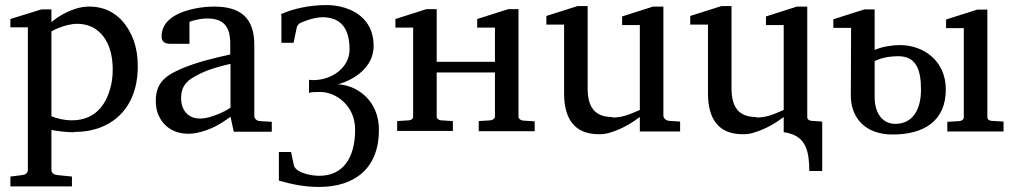

<svg xmlns="http://www.w3.org/2000/svg" viewBox="-20 -518 4011 758"><path d="M183 -59V-394C193 -400 204 -405 215 -409C233 -416 260 -424 285 -424C308 -424 328 -419 346 -410C398 -382 425 -323 425 -243C425 -217 422 -192 415 -168C396 -99 351 -43 264 -43C233 -43 205 -50 183 -59ZM272 3C311 3 346 -3 377 -15C467 -50 524 -132 524 -256C524 -293 519 -326 509 -355C483 -428 428 -492 333 -492C314 -492 295 -489 277 -483C239 -470 210 -453 183 -431V-481H144L21 -443V-410H90V153C90 165 80 172 69 173L21 179V218H264V179L205 173C194 172 183 165 183 153V-5C209 0 241 4 272 4Z M695 -130C695 -183 723 -203 760 -222C797 -242 839 -254 890 -266V-93C877 -84 864 -77 850 -71C829 -62 798 -50 769 -50C723 -50 695 -83 695 -130ZM826 -492C774 -492 722 -481 685 -464C651 -448 618 -421 618 -374C618 -351 633 -345 655 -345H728V-432C745 -438 771 -445 798 -445C864 -445 889 -412 889 -346V-303C816 -287 753 -271 697 -247C641 -223 595 -196 595 -121C595 -100 598 -81 605 -65C624 -21 663 10 725 10C735 10 745 9 755 7C810 -4 851 -28 890 -57L903 2H1053V-37L1005 -40C994 -41 984 -49 984 -61V-341C984 -445 932 -492 826 -492Z M1091 -458V-349H1139L1151 -407C1152 -415 1157 -421 1162 -425C1168 -430 1219 -450 1252 -450C1311 -450 1360 -422 1360 -323C1360 -248 1286 -202 1220 -202H1207C1204 -203 1202 -203 1200 -203V-151C1203 -152 1206 -153 1210 -154C1221 -154 1231 -155 1243 -155C1307 -155 1382 -101 1382 -6C1382 104 1335 176 1241 176C1210 176 1154 166 1141 138L1129 82H1081V195C1131 209 1178 220 1240 220C1382 220 1476 145 1476 -5C1476 -122 1389 -182 1314 -185C1376 -202 1455 -251 1455 -336C1455 -465 1340 -498 1270 -498C1201 -498 1139 -484 1089 -462Z M1870 0H2091V-39L2044 -42C2036 -43 2027 -49 2027 -57V-425V-482H1987L1864 -443V-409H1934V-274H1704V-425V-482H1664L1541 -443V-409H1611V-57C1611 -49 1604 -44 1595 -43L1548 -40V-1H1768V-40L1721 -43C1712 -44 1704 -49 1704 -58V-232H1934V-58C1934 -50 1925 -44 1917 -43L1870 -40Z M2397 -56C2326 -56 2300 -98 2300 -169V-494H2260L2137 -455V-421H2207V-150C2207 -50 2247 12 2345 12C2360 12 2375 10 2390 5C2434 -8 2474 -32 2506 -56V1H2665V-38L2621 -41C2610 -42 2599 -50 2599 -62V-492H2558L2436 -453V-419H2506V-84C2476 -71 2442 -54 2399 -54Z M3074 4C3084 5 3093 7 3101 10C3160 28 3175 78 3175 157H3226V-38L3183 -41C3174 -42 3167 -47 3167 -55V-492H3126L3004 -453V-419H3074V-84C3044 -71 3010 -54 2967 -54L2965 -56C2894 -56 2868 -98 2868 -169V-494H2828L2705 -455V-421H2775V-150C2775 -50 2815 12 2913 12C2928 12 2943 10 2958 5C3002 -8 3042 -32 3074 -56Z M3720 1H3942V-38L3894 -41C3884 -42 3878 -47 3878 -56V-424V-480H3838L3715 -441V-407H3785V-55C3785 -46 3777 -41 3768 -40L3720 -37ZM3433 -424V-481H3393L3270 -442V-408H3340L3339 -140C3339 -57 3392 13 3504 13C3630 13 3714 -42 3714 -165C3714 -278 3626 -340 3533 -340C3501 -340 3464 -334 3433 -321ZM3433 -277C3450 -285 3479 -296 3527 -296C3599 -296 3616 -239 3616 -164C3616 -86 3584 -29 3514 -29C3472 -29 3433 -61 3433 -136Z"/></svg>

Font: Veleka
Style: Regular
Weight: 400
Designer: Stefan Peev, Context Ltd, 2016; SIL International, 1997-2014.
Foundry: Stefan Peev, Context Ltd, 2016
Version: Version 1.000